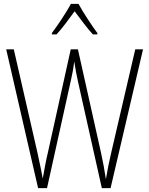

<svg xmlns="http://www.w3.org/2000/svg" viewBox="-20 -968 768 988"><path d="M384 -948H345C322 -905 275 -835 247 -798V-791H271C301 -823 337 -873 364 -910C393 -872 427 -824 458 -791H481V-798C459 -827 408 -903 384 -948ZM716 -714H676L552 -181C541 -135 533 -94 525 -46C517 -97 511 -130 500 -181L381 -714H344L226 -181C218 -149 208 -95 200 -49C195 -78 186 -121 173 -181L51 -714H12L176 0H222L344 -551C352 -586 357 -611 362 -652C369 -607 374 -581 382 -545L504 0H549Z"/></svg>

Font: Noto Sans Hebrew Condensed ExtraLight
Style: Regular
Weight: 200
Width: 3
Designer: Monotype Design Team
Foundry: Monotype Imaging Inc.
Version: Version 2.004